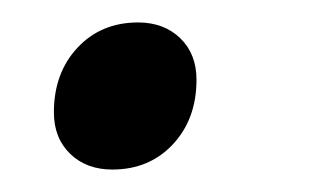

<svg xmlns="http://www.w3.org/2000/svg" viewBox="-20 -141 292 171"><path d="M28 -41Q28 -76 49 -98.5Q70 -121 103 -121Q126 -121 140.5 -107Q155 -93 155 -70Q155 -35 134 -12.5Q113 10 80 10Q57 10 42.5 -4Q28 -18 28 -41Z"/></svg>

Font: Sarabun
Style: Italic
Weight: 400
Italic angle: -10°
Designer: Suppakit Chalermlarp | Katatrad Co.,Ltd.
Foundry: Cadson Demak Co.,Ltd.
Version: Version 1.000; ttfautohint (v1.6)